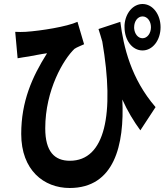

<svg xmlns="http://www.w3.org/2000/svg" viewBox="-20 -859 840 959"><path d="M650 -718C650 -720 650 -721 650 -723C650 -753 668 -777 692 -777C716 -777 734 -753 734 -723C734 -693 716 -668 692 -668C669 -668 652 -690 650 -718ZM591 -362C617 -304 648 -253 681 -208L757 -324C635 -465 597 -624 581 -750L472 -714C478 -693 486 -671 491 -651C553 -289 505 -56 329 -56C253 -56 206 -101 206 -218C206 -410 298 -564 352 -615C365 -624 388 -632 400 -638L367 -750C315 -726 184 -705 108 -700C93 -699 70 -699 56 -700L68 -568C87 -572 107 -574 124 -577C148 -581 184 -589 215 -593C140 -474 86 -352 86 -190C86 -9 199 80 328 80C551 80 602 -134 591 -362ZM692 -607C743 -607 782 -659 782 -723C782 -787 743 -839 692 -839C644 -839 606 -793 602 -734V-725V-728V-724V-725V-723C602 -659 640 -607 692 -607Z"/></svg>

Font: Glow Sans TC Compressed
Style: Bold
Weight: 700
Width: 2
Designer: Ryoko NISHIZUKA (kana, bopomofo & ideographs); Paul D. Hunt (Latin, Greek & Cyrillic); Sandoll Communications, Soo-young
Version: Version 0.93